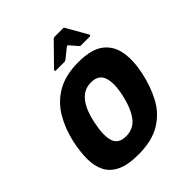

<svg xmlns="http://www.w3.org/2000/svg" viewBox="-183 -749 868 868"><g transform="rotate(-45 251.5 -314.5)"><path d="M200 8Q134 8 95 -10.5Q56 -29 39 -63Q22 -97 22 -141.5Q22 -186 33 -239Q48 -308 80 -362.5Q112 -417 166.5 -448.5Q221 -480 303 -480Q386 -480 427 -448.5Q468 -417 477 -362.5Q486 -308 471 -239Q456 -169 426 -113.5Q396 -58 341.5 -25Q287 8 200 8ZM219 -90Q268 -90 296 -128Q324 -166 339 -235Q353 -304 339 -339.5Q325 -375 279 -375Q234 -375 205 -339.5Q176 -304 162 -235Q147 -165 159 -127.5Q171 -90 219 -90ZM204 -525Q200 -525 200 -528Q200 -531 202 -534L300 -634Q304 -637 309 -637H363Q368 -637 369 -634L426 -534Q428 -531 426.5 -528Q425 -525 421 -525H365Q359 -525 357 -529L325 -566Q321 -570 316 -566L270 -529Q264 -525 260 -525Z"/></g></svg>

Font: Glory
Style: Bold Italic
Weight: 700
Italic angle: -12°
Version: Version 1.011